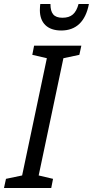

<svg xmlns="http://www.w3.org/2000/svg" viewBox="-62 -943 466 963"><path d="M245 -790C320 -790 367 -835 384 -923H332C319 -875 296 -854 251 -854C208 -854 191 -876 191 -923H140C139 -914 138 -903 138 -892C138 -829 175 -790 245 -790ZM-42 0H195L204 -46L132 -63L256 -651L336 -668L346 -714H109L100 -668L173 -651L49 -63L-32 -46Z"/></svg>

Font: Noto Sans Condensed
Style: Italic
Weight: 400
Width: 3
Italic angle: -12°
Designer: Monotype Design Team
Foundry: Monotype Imaging Inc.
Version: Version 2.013